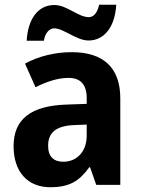

<svg xmlns="http://www.w3.org/2000/svg" viewBox="-20 -776 593 806"><path d="M92 -605H164C170 -640 189 -657 207 -657C248 -657 300 -606 352 -606C412 -606 462 -655 468 -756H396C389 -722 373 -704 353 -704C308 -704 261 -755 208 -755C138 -755 97 -694 92 -605ZM281 -557C209 -557 140 -539 85 -509L129 -410C178 -434 223 -449 268 -449C317 -449 344 -422 344 -364V-340L259 -337C112 -332 37 -278 37 -162C37 -55 96 10 191 10C272 10 313 -16 355 -74H358L384 0H485V-363C485 -493 413 -557 281 -557ZM293 -251 344 -253V-207C344 -138 301 -97 246 -97C207 -97 182 -117 182 -164C182 -217 212 -248 293 -251Z"/></svg>

Font: Noto Sans Myanmar SemiCondensed
Style: Bold
Weight: 700
Width: 4
Designer: Monotype Design Team
Foundry: Monotype Imaging Inc.
Version: Version 2.107